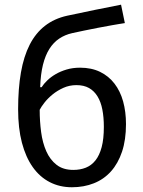

<svg xmlns="http://www.w3.org/2000/svg" viewBox="-20 -787 610 817"><path d="M57.1 -321.8Q57.1 -410.2 69.1 -478.8Q81.1 -547.4 106.4 -596.9Q131.8 -646.5 171.4 -677.2Q210.9 -708 266.1 -720.2Q327.1 -733.4 386.2 -745.4Q445.3 -757.3 495.1 -767.1L511.2 -689Q486.8 -685.1 456.8 -679.7Q426.8 -674.3 396.2 -668.5Q365.7 -662.6 337.2 -656.7Q308.6 -650.9 287.1 -646Q256.8 -639.2 232.4 -623Q208 -606.9 190.4 -579.3Q172.9 -551.8 162.8 -511.5Q152.8 -471.2 150.9 -416H157.2Q166 -430.2 181.2 -444.8Q196.3 -459.5 216.8 -471.4Q237.3 -483.4 263.4 -491.2Q289.6 -499 320.8 -499Q369.1 -499 405.8 -481.2Q442.4 -463.4 467 -431.4Q491.7 -399.4 503.9 -355.5Q516.1 -311.5 516.1 -258.8Q516.1 -191.9 499.3 -141.6Q482.4 -91.3 452.1 -57.6Q421.9 -23.9 379.4 -7.1Q336.9 9.8 286.1 9.8Q233.9 9.8 191.7 -12Q149.4 -33.7 119.4 -75.9Q89.4 -118.2 73.2 -179.9Q57.1 -241.7 57.1 -321.8ZM292 -64Q321.3 -64 345.2 -73.5Q369.1 -83 386.2 -104.5Q403.3 -126 412.6 -160.9Q421.9 -195.8 421.9 -247.1Q421.9 -288.1 415.5 -320.8Q409.2 -353.5 395 -376.7Q380.9 -399.9 358.9 -412.4Q336.9 -424.8 305.2 -424.8Q275.4 -424.8 249.5 -413.1Q223.6 -401.4 203.4 -384.8Q183.1 -368.2 169.2 -350.3Q155.3 -332.5 148.9 -319.8Q148.9 -271 155 -225.1Q161.1 -179.2 177 -143.3Q192.9 -107.4 220.7 -85.7Q248.5 -64 292 -64Z"/></svg>

Font: WenQuanYi Micro Hei
Style: Regular
Weight: 400
Foundry: Ascender Corporation
Version: Version 0.2.0-beta